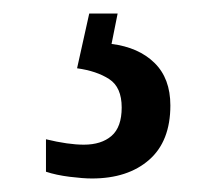

<svg xmlns="http://www.w3.org/2000/svg" viewBox="-20 -29 326 284"><path d="M116 235Q103 235 83 232.5Q63 230 48 225V177Q81 185 104 185Q130 185 145 172Q160 159 160 130Q160 100 141.5 88Q123 76 94 72L112 -9H154L145 36Q185 41 208.5 64Q232 87 232 127Q232 180 200.5 207.5Q169 235 116 235Z"/></svg>

Font: Noto Serif Tamil Condensed Medium
Style: Regular
Weight: 500
Width: 3
Designer: Indian Type Foundry, Tom Grace, and the Monotype Design Team
Foundry: Monotype Imaging Inc.
Version: Version 2.004; ttfautohint (v1.8.4.7-5d5b)